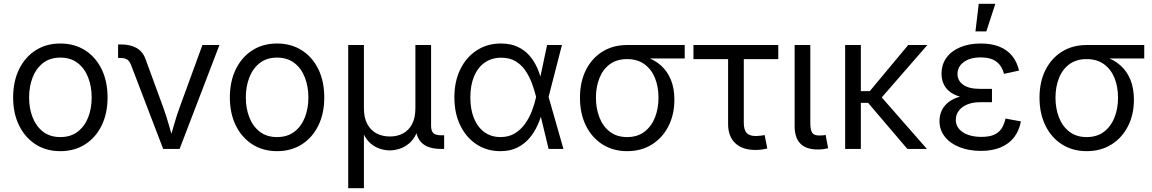

<svg xmlns="http://www.w3.org/2000/svg" viewBox="-20 -774 5988 998"><path d="M293.5 11.7Q220.7 11.7 165.5 -23.4Q110.4 -58.6 79.3 -121.6Q48.3 -184.6 48.3 -267.1Q48.3 -351.1 79.3 -414.3Q110.4 -477.5 165.5 -512.7Q220.7 -547.9 293.5 -547.9Q366.7 -547.9 422.1 -512.7Q477.5 -477.5 508.3 -414.3Q539.1 -351.1 539.1 -267.1Q539.1 -184.6 508.3 -121.6Q477.5 -58.6 422.1 -23.4Q366.7 11.7 293.5 11.7ZM293.5 -61.5Q347.7 -61.5 384 -89.6Q420.4 -117.7 438.5 -164.3Q456.5 -210.9 456.5 -267.1Q456.5 -323.7 438.5 -370.8Q420.4 -418 384 -446.3Q347.7 -474.6 293.5 -474.6Q239.7 -474.6 203.6 -446.3Q167.5 -418 149.4 -371.1Q131.3 -324.2 131.3 -267.1Q131.3 -210.9 149.4 -164.3Q167.5 -117.7 203.6 -89.6Q239.7 -61.5 293.5 -61.5Z M828.1 0 661.6 -435.1Q653.8 -456.1 641.1 -464.4Q628.4 -472.7 606 -472.7H593.8V-543H608.4Q657.7 -543 690.2 -524.4Q722.7 -505.9 736.8 -465.8L828.1 -216.8Q845.2 -169.4 858.2 -123Q871.1 -76.7 885.3 -32.2H857.4Q871.1 -76.7 884 -123.3Q897 -169.9 914.1 -216.8L1032.2 -540H1120.6L913.6 0Z M1419.9 11.7Q1347.2 11.7 1292 -23.4Q1236.8 -58.6 1205.8 -121.6Q1174.8 -184.6 1174.8 -267.1Q1174.8 -351.1 1205.8 -414.3Q1236.8 -477.5 1292 -512.7Q1347.2 -547.9 1419.9 -547.9Q1493.2 -547.9 1548.6 -512.7Q1604 -477.5 1634.8 -414.3Q1665.5 -351.1 1665.5 -267.1Q1665.5 -184.6 1634.8 -121.6Q1604 -58.6 1548.6 -23.4Q1493.2 11.7 1419.9 11.7ZM1419.9 -61.5Q1474.1 -61.5 1510.5 -89.6Q1546.9 -117.7 1564.9 -164.3Q1583 -210.9 1583 -267.1Q1583 -323.7 1564.9 -370.8Q1546.9 -418 1510.5 -446.3Q1474.1 -474.6 1419.9 -474.6Q1366.2 -474.6 1330.1 -446.3Q1293.9 -418 1275.9 -371.1Q1257.8 -324.2 1257.8 -267.1Q1257.8 -210.9 1275.9 -164.3Q1293.9 -117.7 1330.1 -89.6Q1366.2 -61.5 1419.9 -61.5Z M1790 204.1V-540H1871.6V-211.9Q1871.6 -161.1 1889.6 -128.4Q1907.7 -95.7 1938.2 -80.1Q1968.8 -64.5 2006.8 -64.5Q2044.9 -64.5 2074.7 -80.3Q2104.5 -96.2 2121.8 -128.7Q2139.2 -161.1 2139.2 -211.9V-540H2220.7V-121.1Q2220.7 -92.8 2232.7 -81.8Q2244.6 -70.8 2274.9 -70.8H2288.6V0H2272Q2206.1 0 2173.3 -30.5Q2140.6 -61 2140.6 -120.1V-172.4H2161.1Q2161.1 -118.2 2145.8 -83.3Q2130.4 -48.3 2106.2 -28.3Q2082 -8.3 2055.4 -0.2Q2028.8 7.8 2006.3 7.8Q1983.4 7.8 1956.8 -0.2Q1930.2 -8.3 1906.5 -28.3Q1882.8 -48.3 1867.4 -83.3Q1852.1 -118.2 1852.1 -172.4H1871.6V204.1Z M2580.6 11.7Q2510.3 11.7 2456.3 -24.2Q2402.3 -60.1 2372.1 -123Q2341.8 -186 2341.8 -268.1Q2341.8 -350.6 2372.6 -413.6Q2403.3 -476.6 2458 -512.2Q2512.7 -547.9 2583.5 -547.9Q2634.8 -547.9 2671.6 -530.3Q2708.5 -512.7 2733.4 -483.4Q2758.3 -454.1 2773.7 -418.2Q2789.1 -382.3 2796.4 -346.2H2825.7L2831.1 -271.5L2908.7 0H2831.5L2765.6 -273.9Q2757.8 -306.6 2744.6 -341.6Q2731.4 -376.5 2711.2 -406.7Q2690.9 -437 2659.9 -455.6Q2628.9 -474.1 2585.4 -474.1Q2536.1 -474.1 2500 -449Q2463.9 -423.8 2444.3 -377.4Q2424.8 -331.1 2424.8 -267.6Q2424.8 -205.1 2443.8 -158.7Q2462.9 -112.3 2498.3 -86.9Q2533.7 -61.5 2581.5 -61.5Q2624.5 -61.5 2655.8 -80.6Q2687 -99.6 2709 -130.4Q2731 -161.1 2744.6 -196.8Q2758.3 -232.4 2765.6 -265.6L2823.7 -540H2900.9L2831.1 -268.6L2825.7 -195.3H2799.8Q2790.5 -159.2 2773.9 -122.6Q2757.3 -85.9 2731.7 -55.7Q2706.1 -25.4 2668.9 -6.8Q2631.8 11.7 2580.6 11.7Z M3239.7 11.7Q3167 11.7 3111.6 -23.4Q3056.2 -58.6 3025.4 -121.3Q2994.6 -184.1 2994.6 -266.1Q2994.6 -348.6 3025.6 -410.2Q3056.6 -471.7 3111.8 -505.9Q3167 -540 3239.7 -540H3539.1V-470.2H3311L3239.7 -466.8Q3186 -466.8 3149.9 -440.2Q3113.8 -413.6 3095.7 -367.9Q3077.6 -322.3 3077.6 -266.1Q3077.6 -210.4 3095.7 -163.8Q3113.8 -117.2 3149.9 -89.4Q3186 -61.5 3239.7 -61.5Q3293.9 -61.5 3330.3 -89.6Q3366.7 -117.7 3384.8 -164.1Q3402.8 -210.4 3402.8 -266.1Q3402.8 -322.3 3384.8 -367.7Q3366.7 -413.1 3330.3 -439.9Q3293.9 -466.8 3239.7 -466.8V-492.2Q3293.9 -492.2 3338.9 -477.3Q3383.8 -462.4 3416.5 -432.9Q3449.2 -403.3 3467.3 -359.1Q3485.4 -314.9 3485.4 -255.9Q3485.4 -178.7 3454.6 -118.2Q3423.8 -57.6 3368.4 -22.9Q3313 11.7 3239.7 11.7Z M3908.2 5.4Q3839.8 5.9 3802.2 -29.3Q3764.6 -64.5 3764.6 -128.9V-466.8H3584.5V-540H4025.4V-466.8H3846.2V-135.3Q3846.2 -99.1 3861.3 -82.8Q3876.5 -66.4 3911.1 -66.9Q3919.9 -66.9 3932.1 -68.6Q3944.3 -70.3 3954.6 -71.8L3968.3 -2.4Q3956.1 1 3940.4 3.2Q3924.8 5.4 3908.2 5.4Z M4232.9 2.9Q4170.9 3.4 4140.6 -27.3Q4110.4 -58.1 4110.4 -117.2V-540H4191.9V-135.3Q4191.9 -97.7 4202.1 -83.3Q4212.4 -68.8 4241.7 -69.8Q4252.9 -69.8 4259.3 -70.6Q4265.6 -71.3 4271.5 -72.8L4284.7 -3.4Q4274.9 -1 4261 1Q4247.1 2.9 4232.9 2.9Z M4454.6 -540V0H4373V-540ZM4800.3 -540 4538.6 -239.3H4422.9V-300.3H4501L4700.7 -540ZM4696.3 0 4490.2 -241.7 4534.7 -300.3 4797.9 0Z M5078.6 10.3Q5016.6 10.3 4967.8 -9Q4918.9 -28.3 4891.1 -63.5Q4863.3 -98.6 4863.3 -145.5Q4863.3 -171.4 4873.5 -196Q4883.8 -220.7 4907.2 -240.5Q4930.7 -260.3 4970 -272Q5009.3 -283.7 5067.4 -283.7H5136.2V-242.7H5074.2Q5036.1 -242.7 5007.8 -231Q4979.5 -219.2 4963.9 -198.7Q4948.2 -178.2 4948.2 -150.9Q4948.2 -111.3 4984.6 -86.9Q5021 -62.5 5082 -62.5Q5121.6 -62.5 5146.7 -73.5Q5171.9 -84.5 5185.8 -105.5Q5199.7 -126.5 5206.5 -157.7L5286.6 -143.1Q5277.8 -95.2 5251.5 -60.8Q5225.1 -26.4 5181.9 -8.1Q5138.7 10.3 5078.6 10.3ZM5068.8 -259.8Q5011.7 -259.8 4973.6 -270.5Q4935.5 -281.2 4913.8 -299.8Q4892.1 -318.4 4883.1 -341.8Q4874 -365.2 4874 -390.1Q4874 -439 4899.9 -474.4Q4925.8 -509.8 4971.9 -528.8Q5018.1 -547.9 5078.1 -547.9Q5135.3 -547.9 5175.8 -531Q5216.3 -514.2 5241.5 -482.9Q5266.6 -451.7 5276.9 -407.2L5198.7 -390.1Q5189 -430.2 5159.9 -452.9Q5130.9 -475.6 5078.1 -475.6Q5022.9 -475.6 4990 -451.7Q4957 -427.7 4957 -389.2Q4957 -355 4986.6 -333.5Q5016.1 -312 5075.7 -312H5136.2V-259.8ZM5050.3 -610.8 5067.4 -754.4H5153.8L5106.9 -610.8Z M5628.4 11.7Q5555.7 11.7 5500.2 -23.4Q5444.8 -58.6 5414.1 -121.3Q5383.3 -184.1 5383.3 -266.1Q5383.3 -348.6 5414.3 -410.2Q5445.3 -471.7 5500.5 -505.9Q5555.7 -540 5628.4 -540H5927.7V-470.2H5699.7L5628.4 -466.8Q5574.7 -466.8 5538.6 -440.2Q5502.4 -413.6 5484.4 -367.9Q5466.3 -322.3 5466.3 -266.1Q5466.3 -210.4 5484.4 -163.8Q5502.4 -117.2 5538.6 -89.4Q5574.7 -61.5 5628.4 -61.5Q5682.6 -61.5 5719 -89.6Q5755.4 -117.7 5773.4 -164.1Q5791.5 -210.4 5791.5 -266.1Q5791.5 -322.3 5773.4 -367.7Q5755.4 -413.1 5719 -439.9Q5682.6 -466.8 5628.4 -466.8V-492.2Q5682.6 -492.2 5727.5 -477.3Q5772.5 -462.4 5805.2 -432.9Q5837.9 -403.3 5856 -359.1Q5874 -314.9 5874 -255.9Q5874 -178.7 5843.3 -118.2Q5812.5 -57.6 5757.1 -22.9Q5701.7 11.7 5628.4 11.7Z"/></svg>

Font: V-Inter
Style: Regular-375
Weight: 375
Designer: Rasmus Andersson
Foundry: rsms
Version: Version 4.000;git-4146feb